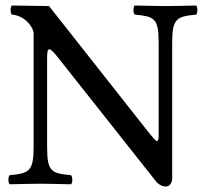

<svg xmlns="http://www.w3.org/2000/svg" viewBox="-20 -667 739 697"><path d="M556 -512V-185C556 -166 556 -155 549 -155C545 -155 530 -173 501 -210L158 -645L23 -647C17 -641 17 -620 23 -614C66 -611 96 -576 102 -550V-133C102 -44 85 -38 15 -31C9 -25 9 -4 15 2C58 1 103.4 0 127 0C150.1 0 196 1 238 2C244 -4 244 -25 238 -31C168 -38 151 -42 151 -133V-439C151 -473 151 -488 159 -488C165 -488 176 -477 193 -455L542 -14C553 1 566 10 582 10C596 10 605 -2 605 -21V-512C605 -601 622 -607 692 -614C698 -620 698 -641 692 -647C651 -646 603.7 -645 580 -645C558.7 -645 513 -646 469 -647C463 -641 463 -620 469 -614C539 -607 556 -603 556 -512Z"/></svg>

Font: Libertinus Math
Style: Regular
Weight: 400
Designer: Philipp H. Poll
Foundry: Khaled Hosny
Version: Version 6.2